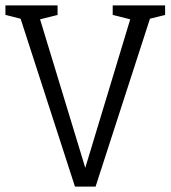

<svg xmlns="http://www.w3.org/2000/svg" viewBox="-35 -687 628 707"><path d="M279 -69 460 -667H533L317 0H241L25 -667H97ZM-15 -667H65V-612L-15 -632ZM380 -667H460V-612L380 -632ZM493 -612V-667H573V-632ZM97 -612V-667H177V-632Z"/></svg>

Font: Epunda Slab Light
Style: Regular
Weight: 300
Designer: Simon Atzbach
Foundry: typofactur
Version: Version 1.102